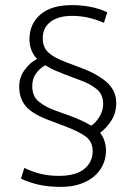

<svg xmlns="http://www.w3.org/2000/svg" viewBox="-20 -658 529 750"><path d="M75 -2Q106 13 138.5 21Q171 29 210 29Q276 29 309 2Q342 -25 342 -67Q342 -103 317 -123Q292 -143 231 -166L170 -189Q106 -213 80.5 -243.5Q55 -274 55 -320Q55 -355 75.5 -384Q96 -413 125 -428Q112 -440 103.5 -460.5Q95 -481 95 -504Q95 -564 137.5 -601Q180 -638 261 -638Q297 -638 332 -631.5Q367 -625 399 -610L386 -569Q350 -584 320.5 -590Q291 -596 262 -596Q208 -596 177.5 -573Q147 -550 147 -508Q147 -473 169.5 -452.5Q192 -432 238 -415L299 -392Q365 -367 399.5 -334.5Q434 -302 434 -256Q434 -217 415.5 -188Q397 -159 371 -139Q382 -126 388 -107.5Q394 -89 394 -70Q394 -40 382 -14Q370 12 347.5 31Q325 50 292.5 61Q260 72 220 72Q169 72 131.5 63.5Q94 55 62 40ZM383 -251Q383 -290 357 -310.5Q331 -331 295 -344L234 -367Q213 -375 193.5 -383.5Q174 -392 157 -403Q136 -392 121 -371.5Q106 -351 106 -321Q106 -282 131 -261.5Q156 -241 194 -227L255 -205Q284 -194 302 -185.5Q320 -177 336 -167Q354 -178 368.5 -202Q383 -226 383 -251Z"/></svg>

Font: Mukta Vaani ExtraLight
Style: Regular
Weight: 275
Designer: Noopur Datye, Girish Dalvi, Yashodeep Gholap, Pallavi Karambelkar
Foundry: Ek Type
Version: Version 2.538;PS 1.000;hotconv 16.6.51;makeotf.lib2.5.65220;